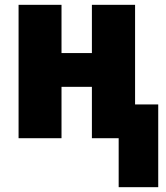

<svg xmlns="http://www.w3.org/2000/svg" viewBox="-20 -573 689 796"><path d="M636 203V-140H540V-553H361V-353H235V-553H57V0H235V-213H361V0H472V203Z"/></svg>

Font: Noto Sans UI SemiCondensed Black
Style: Regular
Weight: 900
Width: 4
Designer: Monotype Design Team
Foundry: Monotype Imaging Inc.
Version: 1.001